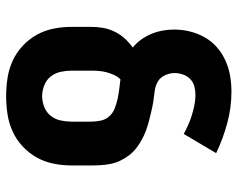

<svg xmlns="http://www.w3.org/2000/svg" viewBox="-96 -688 791 640"><g transform="rotate(90 300.0 -367.5)"><path d="M300 8Q270 8 240 3.5Q210 -1 182.5 -13.5Q155 -26 132.5 -47Q110 -68 95.5 -94Q81 -120 75 -150Q69 -180 69 -210V-275Q69 -295 72.5 -315Q76 -335 85 -353.5Q94 -372 107.5 -387Q121 -402 138 -414Q123 -426 111.5 -442Q100 -458 92.5 -476Q85 -494 81.5 -513.5Q78 -533 78 -552Q78 -579 84.5 -605Q91 -631 104 -654Q117 -677 137 -694.5Q157 -712 181.5 -723Q206 -734 232 -738.5Q258 -743 285 -743Q338 -743 390 -729Q442 -715 490 -692L426 -584Q411 -592 395.5 -599Q380 -606 363.5 -611Q347 -616 330 -619.5Q313 -623 296 -623Q296 -623 296 -623Q296 -623 296 -623Q282 -623 268 -619.5Q254 -616 243.5 -606Q233 -596 228 -582Q223 -568 223 -554Q223 -537 230.5 -521Q238 -505 252.5 -497Q267 -489 284 -487Q301 -485 317.5 -482.5Q334 -480 350.5 -476Q367 -472 383 -468Q399 -464 415 -458Q431 -452 445.5 -444Q460 -436 473.5 -425.5Q487 -415 497 -402Q507 -389 514.5 -373.5Q522 -358 525.5 -341.5Q529 -325 530 -308.5Q531 -292 531 -275V-210Q531 -180 525 -150Q519 -120 504.5 -94Q490 -68 467.5 -47Q445 -26 417.5 -13.5Q390 -1 360 3.5Q330 8 300 8ZM300 -112Q318 -112 336 -119Q354 -126 365.5 -140.5Q377 -155 381 -173.5Q385 -192 385 -210V-275Q385 -291 381.5 -307.5Q378 -324 367 -336Q356 -348 340.5 -354Q325 -360 309 -363.5Q293 -367 276.5 -369Q260 -371 244 -373Q235 -364 229.5 -352Q224 -340 220.5 -327Q217 -314 216 -301Q215 -288 215 -275V-210Q215 -192 219 -173.5Q223 -155 234.5 -140.5Q246 -126 264 -119Q282 -112 300 -112Z"/></g></svg>

Font: Iosevka SS04 Heavy Extended
Style: Regular
Weight: 900
Width: 7
Monospace: yes
Designer: Belleve Invis
Foundry: Belleve Invis
Version: Version 19.0.0; ttfautohint (v1.8.4)